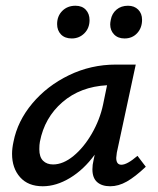

<svg xmlns="http://www.w3.org/2000/svg" viewBox="-20 -643 551 669"><path d="M179 -559Q179 -587 197 -605Q215 -623 243 -623Q266 -623 279 -609Q292 -595 292 -573Q292 -545 274 -527Q256 -509 230 -509Q206 -509 192.5 -523Q179 -537 179 -559ZM364 -558Q364 -564 366 -574Q370 -596 386 -609.5Q402 -623 426 -623Q448 -623 461.5 -609.5Q475 -596 475 -574Q475 -546 458 -527.5Q441 -509 414 -509Q391 -509 377.5 -523Q364 -537 364 -558ZM488 -62Q451 -27 422 -10.5Q393 6 364 6Q335 6 318.5 -8.5Q302 -23 302 -53Q302 -69 306 -85L310 -104Q272 -52 224 -23Q176 6 129 6Q78 6 50 -25.5Q22 -57 22 -107Q22 -126 27 -149Q41 -221 92.5 -282.5Q144 -344 220.5 -381Q297 -418 384 -418H453L387 -111Q385 -97 385 -93Q385 -69 403 -69Q423 -69 459 -100ZM339 -278 353 -346Q260 -341 197.5 -287Q135 -233 119 -149Q117 -139 117 -123Q117 -96 130 -83Q143 -70 165 -70Q200 -70 236 -99.5Q272 -129 300 -177.5Q328 -226 339 -278Z"/></svg>

Font: Ysabeau Infant Semibold
Style: Italic
Weight: 600
Italic angle: -12°
Designer: Christian Thalmann (Catharsis Fonts)
Version: Version 0.003